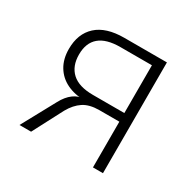

<svg xmlns="http://www.w3.org/2000/svg" viewBox="-115 -609 740 731"><g transform="rotate(30 255.0 -243.5)"><path d="M54 0 134 -147Q150 -177 171.5 -193Q193 -209 218 -209H224L222 -205Q178 -205 144 -221.5Q110 -238 91 -269.5Q72 -301 72 -345Q72 -412 113 -449.5Q154 -487 234 -487H421V0H377V-201H289Q246 -201 219.5 -183.5Q193 -166 174 -132L105 0ZM239 -239H377V-449H239Q177 -449 146.5 -423Q116 -397 116 -346Q116 -295 146.5 -267Q177 -239 239 -239Z"/></g></svg>

Font: Nunito Sans 10pt SemiCondensed ExtraLight
Style: Regular
Weight: 250
Width: 4
Designer: Vernon Adams
Foundry: Vernon Adams
Version: Version 3.101;gftools[0.9.27]